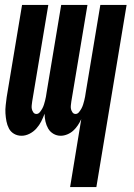

<svg xmlns="http://www.w3.org/2000/svg" viewBox="-20 -540 540 775"><path d="M263 215 308 -59Q302 -46 294 -34Q286 -22 275.5 -12.5Q265 -3 251.5 2.5Q238 8 225 8Q209 8 195.5 0Q182 -8 174.5 -21Q167 -34 163.5 -49.5Q160 -65 160 -81Q154 -65 146.5 -50Q139 -35 127 -21.5Q115 -8 99 0Q83 8 67 8Q50 8 36.5 0Q23 -8 16 -21.5Q9 -35 6 -50.5Q3 -66 2 -82.5Q1 -99 3 -115.5Q5 -132 7 -148L69 -520H175L110 -131Q109 -123 108 -115Q107 -107 108.5 -100Q110 -93 114.5 -86.5Q119 -80 127 -80Q135 -80 141 -87.5Q147 -95 151 -102.5Q155 -110 157.5 -118Q160 -126 162 -134Q164 -142 165.5 -150Q167 -158 168 -166L227 -520H333L268 -131Q267 -123 266 -115Q265 -107 266.5 -100Q268 -93 272.5 -86.5Q277 -80 285 -80Q293 -80 299 -87.5Q305 -95 309 -102.5Q313 -110 315.5 -118Q318 -126 320 -134Q322 -142 323.5 -150Q325 -158 326 -166L385 -520H491L369 215Z"/></svg>

Font: Iosevka Term Curly XBd Obl
Style: Regular
Weight: 800
Italic angle: -9°
Designer: Belleve Invis
Foundry: Belleve Invis
Version: Version 32.3.0